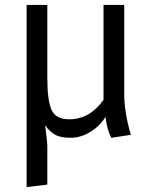

<svg xmlns="http://www.w3.org/2000/svg" viewBox="-20 -547 640 779"><path d="M484 -527V-168Q484 -90 511 0L432 12Q414 -20 408 -73Q385 -35 346 -11.5Q307 12 267 12Q227 12 205 0.5Q183 -11 163 -39Q172 26 172 49V202L88 212V-527H172V-231Q172 -142 188.5 -102.5Q205 -63 261 -63Q344 -63 400 -142V-527Z"/></svg>

Font: Fira Mono
Style: Regular
Weight: 400
Designer: Carrois Corporate & Edenspiekermann AG
Foundry: Carrois Corporate GbR & Edenspiekermann AG
Version: Version 3.206;PS 003.206;hotconv 1.0.70;makeotf.lib2.5.58329